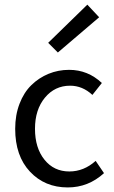

<svg xmlns="http://www.w3.org/2000/svg" viewBox="-20 -801 496 833"><path d="M273.9 12.2Q174.3 12.2 110.1 -56.2Q45.9 -124.5 45.9 -242.2Q45.9 -301.8 64.7 -350.8Q83.5 -399.9 116 -431.6Q148.4 -463.4 190.4 -480.7Q232.4 -498 279.8 -498Q361.3 -498 421.9 -440.9L380.9 -389.2Q337.9 -429.2 284.2 -429.2Q217.8 -429.2 174.8 -377.2Q131.8 -325.2 131.8 -242.2Q131.8 -159.2 172.9 -108.2Q213.9 -57.1 280.8 -57.1Q343.8 -57.1 395 -103L431.2 -49.8Q363.3 12.2 273.9 12.2ZM231 -573.2 189 -615.2 358.9 -780.8 410.2 -726.1Z"/></svg>

Font: Source Sans Pro
Style: Regular
Weight: 400
Designer: Paul D. Hunt
Foundry: Adobe Systems Incorporated
Version: Version 3.006;hotconv 1.0.111;makeotfexe 2.5.65597